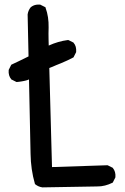

<svg xmlns="http://www.w3.org/2000/svg" viewBox="-20 -809 540 831"><path d="M163.6 2Q146 -0.5 132.8 -11.2L131.3 -12.2L130.9 -14.2Q113.3 -75.2 112.3 -143.1Q111.3 -208.5 105.5 -465.3Q102.5 -463.9 99.1 -462.6Q95.7 -461.4 91.6 -460.4Q87.4 -459.5 83.3 -458.5Q79.1 -457.5 74.2 -456.8Q69.3 -456.1 64.2 -455.3Q59.1 -454.6 53.2 -454.1H51.8L50.3 -454.6L30.8 -464.4L29.3 -464.8L28.8 -465.8Q15.6 -481.4 17.6 -505.4V-506.3L18.1 -507.3L27.8 -526.9L28.8 -528.8L30.8 -529.8Q43 -535.2 61.3 -544.2Q79.6 -553.2 103.5 -564.9L99.6 -746.1V-746.6Q102.1 -764.2 112.8 -777.3L113.3 -777.8Q118.7 -782.2 124.8 -784.9Q130.9 -787.6 137.9 -788.6Q145 -789.6 152.8 -789.1H153.8L154.8 -788.6L174.3 -778.8L176.8 -777.8L177.2 -775.4Q184.6 -755.4 187.7 -734.1Q190.9 -712.9 190.4 -690.4Q189.9 -677.2 189.9 -664.1Q189.9 -650.9 190.2 -637.7Q190.4 -624.5 190.9 -611.8Q231.9 -630.4 273.4 -635.7H275.4L276.9 -635.3L296.4 -625.5L297.9 -625L298.3 -624Q305.2 -616.2 307.9 -606.2Q310.5 -596.2 309.6 -584.5V-583.5L309.1 -582.5L299.3 -563L298.3 -561L296.9 -560.1Q271 -546.4 244.6 -535.6Q240.7 -534.2 237.3 -532.7Q233.9 -531.2 230.2 -529.8Q226.6 -528.3 222.9 -526.9Q219.2 -525.4 215.6 -523.7Q211.9 -522 208.3 -520.5Q204.6 -519 200.9 -517.6Q197.3 -516.1 193.4 -514.6L205.1 -85.9L444.3 -93.8H445.8L446.8 -93.3L466.3 -83.5L467.8 -83L468.3 -82Q481.4 -66.4 479.5 -42.5V-41.5L479 -40.5L469.2 -21L468.3 -19L466.8 -18.1Q459 -14.2 450.9 -11.2Q442.9 -8.3 434.6 -6.1Q426.3 -3.9 417.5 -2.9Q408.7 -2 399.4 -2Q364.3 -2 164.1 2Z"/></svg>

Font: NaikaiFont
Style: SemiBold
Weight: 600
Version: Version 1.89